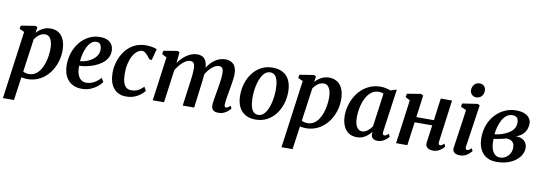

<svg xmlns="http://www.w3.org/2000/svg" viewBox="-70 -1286 5775 2045"><g transform="rotate(10 2817.0 -264.0)"><path d="M8.5 254 108.5 -479 55 -503 62.5 -539 217 -563.5 238.5 -552.5 231 -491Q246.5 -510 268.8 -526.5Q291 -543 318.5 -553.5Q346 -564 379 -564Q434.5 -564 471.5 -538.5Q508.5 -513 527.2 -466Q546 -419 546 -354Q546 -299.5 531.8 -246.8Q517.5 -194 490.5 -147.5Q463.5 -101 424.5 -65.5Q385.5 -30 335.2 -10Q285 10 225.5 10Q210.5 10 194.5 7.5Q178.5 5 163.5 2.5L128 254ZM172.5 -62Q185.5 -54 201.8 -50.2Q218 -46.5 237.5 -46.5Q274.5 -46.5 303.5 -64.8Q332.5 -83 353.8 -114Q375 -145 388.8 -184.8Q402.5 -224.5 409.2 -268Q416 -311.5 416 -353.5Q416 -395 406.8 -426.2Q397.5 -457.5 379.5 -475Q361.5 -492.5 334.5 -492.5Q310 -492.5 288.8 -481.5Q267.5 -470.5 250.8 -453.5Q234 -436.5 222.5 -418.5Z M1032 -99.5Q1018.5 -78.5 988.8 -52.8Q959 -27 915.5 -8Q872 11 816.5 11Q762 11 723.5 -7.8Q685 -26.5 661 -58.5Q637 -90.5 626.2 -130Q615.5 -169.5 616 -211Q616 -285 638.8 -349.2Q661.5 -413.5 702 -462Q742.5 -510.5 797 -538.2Q851.5 -566 915.5 -566Q966 -566 998.2 -550Q1030.5 -534 1046.2 -506.5Q1062 -479 1062.5 -445Q1063.5 -398 1042.2 -362.2Q1021 -326.5 985.5 -301Q950 -275.5 908 -259Q866 -242.5 823.8 -234.5Q781.5 -226.5 748 -226Q747 -192 752.2 -162.2Q757.5 -132.5 770.2 -109.8Q783 -87 803.2 -74Q823.5 -61 852 -61Q885 -61 913.2 -72Q941.5 -83 965 -101Q988.5 -119 1007.5 -140.5ZM888 -509Q854.5 -509 829.8 -486.8Q805 -464.5 788 -429.2Q771 -394 761.2 -353.5Q751.5 -313 749 -276Q773 -277 799.8 -284.5Q826.5 -292 852.2 -305.5Q878 -319 898.8 -338Q919.5 -357 931.8 -381.8Q944 -406.5 943 -436.5Q942 -472.5 927.8 -490.8Q913.5 -509 888 -509Z M1295 10Q1210 10 1161.2 -48Q1112.5 -106 1111.5 -213.5Q1111 -273.5 1129.8 -335Q1148.5 -396.5 1186 -448.5Q1223.5 -500.5 1280.5 -532.2Q1337.5 -564 1413 -564Q1441.5 -564 1475 -558.8Q1508.5 -553.5 1531 -543L1498.5 -420L1473 -423Q1461 -440 1446 -457.5Q1431 -475 1415.5 -486.8Q1400 -498.5 1386.5 -498.5Q1357 -498.5 1330.2 -478.2Q1303.5 -458 1283.2 -421Q1263 -384 1251.5 -333.2Q1240 -282.5 1241 -221Q1242 -167 1253.2 -132.5Q1264.5 -98 1286.2 -81.5Q1308 -65 1339.5 -65Q1370 -65 1393.2 -73.2Q1416.5 -81.5 1435.5 -95.5Q1454.5 -109.5 1471 -127L1494.5 -86Q1481.5 -67.5 1454.5 -45Q1427.5 -22.5 1387.5 -6.2Q1347.5 10 1295 10Z M1776 -552.5 1764 -434Q1781.5 -460.5 1804.2 -484Q1827 -507.5 1853.5 -525.5Q1880 -543.5 1908.8 -553.8Q1937.5 -564 1967 -564Q2003 -564 2027.2 -550Q2051.5 -536 2064.2 -505.5Q2077 -475 2078.5 -425.5Q2078.5 -419 2078.2 -411.5Q2078 -404 2077.5 -396Q2077 -388 2076 -379.5L2058 -401.5Q2075 -438.5 2097.8 -468.2Q2120.5 -498 2148 -519.5Q2175.5 -541 2207 -552.5Q2238.5 -564 2273 -564Q2326.5 -564 2360.2 -531Q2394 -498 2394 -420.5Q2394 -402 2390 -371.5Q2386 -341 2380.5 -307.8Q2375 -274.5 2370 -246.5Q2365.5 -221 2360.5 -192.5Q2355.5 -164 2352 -137.2Q2348.5 -110.5 2347.5 -90Q2347 -72.5 2351.5 -66Q2356 -59.5 2363.5 -59.5Q2373.5 -59.5 2384.2 -65.5Q2395 -71.5 2412 -86.5L2425 -58.5Q2419.5 -50.5 2402.8 -34Q2386 -17.5 2358.8 -3.8Q2331.5 10 2294.5 10Q2264 10 2247.2 0.5Q2230.5 -9 2224.2 -25Q2218 -41 2218.5 -60.5Q2218.5 -78.5 2222.5 -105.2Q2226.5 -132 2232 -162Q2237.5 -192 2242 -220.5Q2246.5 -248 2252 -281Q2257.5 -314 2261.5 -347Q2265.5 -380 2265 -408Q2265 -451 2253.2 -466.2Q2241.5 -481.5 2216 -481.5Q2196.5 -481.5 2174 -470Q2151.5 -458.5 2129.8 -437.5Q2108 -416.5 2089 -388.2Q2070 -360 2057 -326.5L2078 -398Q2077 -375.5 2074.8 -348.8Q2072.5 -322 2069.5 -295.5Q2066.5 -269 2063 -245L2032 0H1908L1938 -219.5Q1942 -247.5 1946.5 -280.5Q1951 -313.5 1953.8 -346.2Q1956.5 -379 1956.5 -406.5Q1955.5 -452.5 1943.5 -467.2Q1931.5 -482 1903 -482Q1886 -482 1866 -472Q1846 -462 1825.8 -444Q1805.5 -426 1787 -403Q1768.5 -380 1754 -354.5L1706 0H1584L1648.5 -475.5L1597 -501.5L1604.5 -539L1753.5 -563.5Z M2783.5 -564.5Q2850 -564.5 2895.8 -538.2Q2941.5 -512 2965.5 -461.8Q2989.5 -411.5 2989.5 -339Q2990 -269.5 2969.8 -206.2Q2949.5 -143 2911.2 -93.8Q2873 -44.5 2818.8 -16Q2764.5 12.5 2696.5 12.5Q2631.5 12.5 2585.8 -13.8Q2540 -40 2516 -90Q2492 -140 2491.5 -211.5Q2491 -282 2511 -345.5Q2531 -409 2569.2 -458.2Q2607.5 -507.5 2661.8 -536Q2716 -564.5 2783.5 -564.5ZM2766.5 -510Q2737 -510 2714 -491.8Q2691 -473.5 2674.2 -442.5Q2657.5 -411.5 2646.5 -373Q2635.5 -334.5 2630.5 -293.5Q2625.5 -252.5 2625.5 -215Q2626 -153 2636.8 -114.8Q2647.5 -76.5 2667.8 -59Q2688 -41.5 2716 -41.5Q2745 -41.5 2767.8 -59.8Q2790.5 -78 2807.2 -109Q2824 -140 2834.5 -178.5Q2845 -217 2850.2 -258Q2855.5 -299 2855.5 -337Q2855 -399 2844.5 -437Q2834 -475 2814.5 -492.5Q2795 -510 2766.5 -510Z M3021.5 254 3121.5 -479 3068 -503 3075.5 -539 3230 -563.5 3251.5 -552.5 3244 -491Q3259.5 -510 3281.8 -526.5Q3304 -543 3331.5 -553.5Q3359 -564 3392 -564Q3447.5 -564 3484.5 -538.5Q3521.5 -513 3540.2 -466Q3559 -419 3559 -354Q3559 -299.5 3544.8 -246.8Q3530.5 -194 3503.5 -147.5Q3476.5 -101 3437.5 -65.5Q3398.5 -30 3348.2 -10Q3298 10 3238.5 10Q3223.5 10 3207.5 7.5Q3191.5 5 3176.5 2.5L3141 254ZM3185.5 -62Q3198.5 -54 3214.8 -50.2Q3231 -46.5 3250.5 -46.5Q3287.5 -46.5 3316.5 -64.8Q3345.5 -83 3366.8 -114Q3388 -145 3401.8 -184.8Q3415.5 -224.5 3422.2 -268Q3429 -311.5 3429 -353.5Q3429 -395 3419.8 -426.2Q3410.5 -457.5 3392.5 -475Q3374.5 -492.5 3347.5 -492.5Q3323 -492.5 3301.8 -481.5Q3280.5 -470.5 3263.8 -453.5Q3247 -436.5 3235.5 -418.5Z M4059.5 -98.5Q4056.5 -76.5 4062.8 -68Q4069 -59.5 4078.5 -59.5Q4087 -59.5 4097.2 -65.2Q4107.5 -71 4123 -84.5L4137 -56Q4132 -48 4115 -32Q4098 -16 4072.2 -3Q4046.5 10 4013.5 10Q3983.5 10 3964.5 -5.5Q3945.5 -21 3945.5 -53L3948 -76.5Q3932 -55.5 3909.5 -35.5Q3887 -15.5 3857.8 -2.8Q3828.5 10 3791.5 10Q3735.5 10 3698.8 -17Q3662 -44 3644 -90.5Q3626 -137 3626 -194.5Q3626 -247 3639.8 -299.8Q3653.5 -352.5 3680.5 -400Q3707.5 -447.5 3747.2 -484.5Q3787 -521.5 3838.8 -542.8Q3890.5 -564 3953 -564Q3979 -564 4008.2 -557.5Q4037.5 -551 4058.5 -543L4124.5 -563ZM3992 -494.5Q3981.5 -501 3968.2 -504Q3955 -507 3941 -507Q3902.5 -507 3872.8 -488.5Q3843 -470 3820.8 -438.5Q3798.5 -407 3784.2 -367Q3770 -327 3763 -283.5Q3756 -240 3756 -198.5Q3756 -153.5 3766 -123Q3776 -92.5 3793.8 -76.8Q3811.5 -61 3835 -61Q3853 -61 3868.5 -67.5Q3884 -74 3897.5 -84.8Q3911 -95.5 3922.5 -108.5Q3934 -121.5 3942.5 -134Z M4663.5 -95.5Q4661.5 -76.5 4666.2 -68Q4671 -59.5 4679 -59.5Q4688 -59.5 4697.8 -64.5Q4707.5 -69.5 4724.5 -83.5L4737.5 -54.5Q4732.5 -47 4716.2 -31.2Q4700 -15.5 4674.2 -2.8Q4648.5 10 4615.5 10Q4589.5 10 4570.5 2Q4551.5 -6 4542 -22.2Q4532.5 -38.5 4535.5 -61.5L4562 -253.5H4372L4337.5 0H4216L4280.5 -475L4230.5 -501L4237.5 -538.5L4386 -563L4412 -549.5L4380 -311H4570L4602 -550.5H4724Z M4905.5 10Q4879.5 10 4861.5 2.2Q4843.5 -5.5 4834.8 -20.2Q4826 -35 4828.5 -57Q4831 -77 4835.8 -110Q4840.5 -143 4846.8 -185Q4853 -227 4860 -275.2Q4867 -323.5 4874.2 -374.8Q4881.5 -426 4888.5 -476.5L4829 -502.5L4835.5 -538.5L4999.5 -563L5023 -551.5L4955.5 -95.5Q4953 -77.5 4957.8 -68.5Q4962.5 -59.5 4971.5 -59.5Q4981.5 -59.5 4992.2 -65.5Q5003 -71.5 5020 -86.5L5033 -58Q5027 -50 5010.5 -33.8Q4994 -17.5 4967.5 -3.8Q4941 10 4905.5 10ZM4969 -629Q4941 -629 4921.8 -649.2Q4902.5 -669.5 4903.5 -698.5Q4905 -734 4926.5 -757.8Q4948 -781.5 4983.5 -781.5Q5014.5 -781.5 5032.5 -761.8Q5050.5 -742 5050 -715Q5050 -678.5 5028.8 -653.8Q5007.5 -629 4969 -629Z M5303.5 10.5Q5251 10.5 5212.8 -6.2Q5174.5 -23 5149.5 -53.5Q5124.5 -84 5112.2 -124.5Q5100 -165 5100 -212Q5100 -293.5 5126 -358.8Q5152 -424 5196.5 -470.2Q5241 -516.5 5297.2 -541.2Q5353.5 -566 5413.5 -566Q5472.5 -566 5509 -549.8Q5545.5 -533.5 5562.8 -507.8Q5580 -482 5580 -453.5Q5580 -421.5 5568.5 -390.2Q5557 -359 5530.5 -333.5Q5504 -308 5459 -293.5Q5501 -294 5528.5 -280Q5556 -266 5569.8 -242Q5583.5 -218 5583.5 -187Q5583.5 -151.5 5564.8 -116.5Q5546 -81.5 5510 -52.8Q5474 -24 5422 -6.8Q5370 10.5 5303.5 10.5ZM5330.5 -41.5Q5363.5 -41.5 5391.2 -58.2Q5419 -75 5435.8 -104.2Q5452.5 -133.5 5452.5 -170Q5452.5 -199 5441.8 -217.5Q5431 -236 5411.8 -244.5Q5392.5 -253 5367 -253.5Q5359.5 -252 5349.2 -249.2Q5339 -246.5 5327.2 -243.5Q5315.5 -240.5 5302.5 -238Q5286.5 -234.5 5268.8 -231.2Q5251 -228 5231 -226Q5230 -218 5230 -209.5Q5230 -201 5230 -192.5Q5230 -151 5241.2 -116.8Q5252.5 -82.5 5275 -62Q5297.5 -41.5 5330.5 -41.5ZM5231.5 -276Q5247 -277 5260.8 -279.5Q5274.5 -282 5288 -285.5Q5301.5 -289 5316 -294Q5358 -309 5388.2 -329Q5418.5 -349 5435 -376.2Q5451.5 -403.5 5451.5 -439Q5451.5 -474.5 5435.2 -491.8Q5419 -509 5387.5 -509Q5350.5 -509 5322.8 -487.8Q5295 -466.5 5276.2 -431.8Q5257.5 -397 5246.5 -356Q5235.5 -315 5231.5 -276Z"/></g></svg>

Font: Merriweather 28pt SemiBold
Style: Italic
Weight: 600
Italic angle: -7.8°
Version: Version 2.101